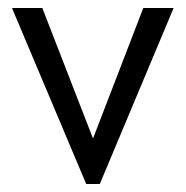

<svg xmlns="http://www.w3.org/2000/svg" viewBox="-20 -460 465 481"><path d="M196 1 10 -440H86L213 -113L339 -440H415L230 1Z"/></svg>

Font: Teachers
Style: Regular
Weight: 400
Designer: Alfredo Marco Pradil, Chank Diesel
Version: Version 1.001